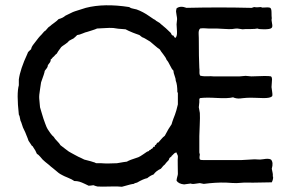

<svg xmlns="http://www.w3.org/2000/svg" viewBox="-20 -697 1124 734"><path d="M742 -177V-114Q742 -112 743 -110Q744 -108 744 -106Q741 -90 745 -87Q747 -85 759 -85H901Q910 -85 927.5 -86.5Q945 -88 953 -88Q956 -88 963 -87.5Q970 -87 974 -87Q979 -87 987.5 -88.5Q996 -90 1003 -90Q1010 -90 1016 -87Q1026 -76 1019 -52Q1024 -31 1023 -25Q1022 -24 1023 -23Q1024 -22 1024 -21Q1025 -12 1019 0Q930 2 914 1Q910 1 899.5 2Q889 3 884 3Q871 3 843 1Q805 0 759 6L744 3Q740 3 729.5 5Q719 7 714 6Q713 6 710 5Q707 4 706 5Q702 5 694.5 6.5Q687 8 684 8Q663 6 655 -6Q655 -12 657.5 -20.5Q660 -29 660 -32Q660 -42 659.5 -66Q659 -90 660 -96Q661 -101 658 -106Q655 -111 655 -114Q649 -114 643.5 -108Q638 -102 636 -101Q636 -99 634.5 -98Q633 -97 631 -95.5Q629 -94 628 -93Q625 -84 624 -84Q614 -74 610 -68Q606 -66 595 -52Q577 -44 567 -30Q555 -26 543 -16Q528 -13 504 1Q494 3 491 6Q484 6 446 17Q431 15 400.5 16Q370 17 353 16Q347 15 337 11Q325 13 319 13Q317 12 304.5 6Q292 0 283.5 -2.5Q275 -5 264 -5Q256 -11 240 -17.5Q224 -24 219 -27Q209 -32 204 -36Q203 -37 201 -38.5Q199 -40 198 -41Q194 -45 183.5 -53Q173 -61 168 -66Q150 -80 143 -87Q141 -89 134 -97.5Q127 -106 121 -109Q114 -125 111 -128L104 -139Q102 -138 99 -144Q91 -155 89 -159Q87 -166 81 -180Q78 -189 70 -205Q68 -208 65 -218Q62 -228 61 -230Q58 -234 56.5 -244.5Q55 -255 52 -259Q43 -340 52 -371V-393Q57 -432 85 -492Q86 -496 88 -498.5Q90 -501 93.5 -504Q97 -507 99 -509Q100 -518 110 -530Q130 -557 138 -564Q150 -579 154 -580Q166 -595 170 -596Q175 -601 187 -609.5Q199 -618 204 -624Q220 -628 230 -637Q237 -640 248.5 -646Q260 -652 267 -654Q285 -660 308 -667Q378 -685 474 -670Q478 -667 482.5 -665.5Q487 -664 493 -663Q499 -662 502 -661Q527 -652 551 -635Q553 -634 560.5 -628.5Q568 -623 573 -621Q575 -618 583.5 -613.5Q592 -609 595 -605Q614 -590 633 -571Q634 -570 635 -567Q636 -564 638 -562.5Q640 -561 643 -561L646 -556Q648 -552 652 -553Q656 -559 656.5 -567Q657 -575 656 -587Q655 -599 655 -604Q655 -608 656 -614.5Q657 -621 657 -624Q657 -629 655 -639Q653 -649 653 -653Q653 -657 655 -665Q669 -676 693 -667Q820 -670 937 -667Q941 -666 945.5 -668Q950 -670 953 -670Q960 -668 977 -670L983 -668Q1008 -670 1013 -667Q1018 -664 1018 -649Q1018 -634 1019 -627Q1017 -621 1020 -607.5Q1023 -594 1018 -590Q1013 -585 989 -585Q970 -585 964 -588Q956 -586 940 -586Q924 -586 920 -586Q918 -586 913.5 -585.5Q909 -585 907 -585Q904 -585 897.5 -586.5Q891 -588 887 -588Q880 -588 868 -586Q857 -585 836.5 -586.5Q816 -588 808 -588H777Q756 -590 745 -588Q741 -584 740 -578.5Q739 -573 739.5 -564.5Q740 -556 740 -552Q740 -474 742 -437Q743 -431 742.5 -426.5Q742 -422 742.5 -417Q743 -412 745 -408Q751 -406 760 -405.5Q769 -405 777.5 -405.5Q786 -406 796 -405H846Q854 -405 862.5 -405Q871 -405 881 -405Q891 -405 896 -405Q900 -405 907.5 -406Q915 -407 919 -407Q922 -407 930 -406Q938 -405 941 -405Q1004 -408 1016 -405Q1020 -401 1020 -394.5Q1020 -388 1019 -379Q1018 -370 1018 -364Q1018 -362 1020.5 -345.5Q1023 -329 1019 -328Q1012 -322 988 -322Q980 -322 957.5 -323Q935 -324 923 -323Q919 -323 910.5 -322Q902 -321 897 -320.5Q892 -320 884.5 -321Q877 -322 871 -325Q851 -320 809 -322.5Q767 -325 745 -322Q743 -321 742 -318V-314V-306Q742 -303 741 -296.5Q740 -290 740 -287L744 -265Q745 -249 743.5 -217.5Q742 -186 742 -177ZM660 -298V-342Q660 -344 658 -344Q658 -374 652 -388Q652 -396 647.5 -407.5Q643 -419 643 -427Q637 -432 630 -447Q623 -462 617 -468Q614 -477 604 -489.5Q594 -502 591 -508Q583 -513 570.5 -524Q558 -535 554 -538L534 -550Q533 -551 529 -552.5Q525 -554 523 -555Q521 -556 518 -559Q515 -562 513 -563Q511 -564 506 -565.5Q501 -567 499 -568Q490 -571 472 -579L460 -585Q427 -587 413 -590Q400 -591 379.5 -589.5Q359 -588 351 -588Q345 -585 332 -581Q319 -577 313 -575Q307 -574 295.5 -569Q284 -564 275 -563Q273 -561 268.5 -556.5Q264 -552 261 -550Q259 -549 253 -546Q247 -543 244 -541Q240 -535 228.5 -527.5Q217 -520 214 -517Q199 -497 197 -492Q192 -489 186 -481Q183 -480 180 -475.5Q177 -471 174 -470Q174 -465 172.5 -461.5Q171 -458 167.5 -454Q164 -450 163 -448Q163 -444 161 -440Q159 -436 155.5 -432Q152 -428 151 -426Q151 -420 137 -382Q137 -379 133 -355.5Q129 -332 130 -320L133 -287Q134 -284 139 -266.5Q144 -249 146 -243.5Q148 -238 153 -224Q158 -210 162 -203.5Q166 -197 172.5 -188Q179 -179 186 -173Q189 -167 198.5 -157.5Q208 -148 211 -142Q217 -138 230.5 -127Q244 -116 253 -112Q256 -111 264 -106Q282 -96 290 -93L302 -87Q334 -79 338 -77Q340 -77 343.5 -75Q347 -73 349 -73Q352 -73 355 -73Q358 -73 362 -73Q366 -73 368 -73Q388 -71 427 -73Q461 -79 465 -79Q474 -85 509 -96Q516 -99 527.5 -107Q539 -115 542 -117L550 -120Q550 -122 551 -123Q552 -123 553.5 -123.5Q555 -124 556 -125L557 -126L558 -128H560Q562 -128 562 -129L567 -136Q568 -136 570 -136Q572 -136 572 -137Q572 -138 572 -140Q572 -142 573 -142L575 -143Q576 -143 576 -144Q578 -145 579 -148Q580 -151 581 -151Q582 -152 584 -152Q586 -152 586 -153Q588 -155 596 -164.5Q604 -174 610 -178Q625 -207 636 -222Q638 -230 643 -243.5Q648 -257 649 -259Q654 -272 660 -298Z"/></svg>

Font: FuturaRenner
Style: Regular
Weight: 400
Designer: Bastien Sozeau
Foundry: NBR — Bastien Sozeau
Version: Version 2.001;PS 002.001;hotconv 1.0.88;makeotf.lib2.5.64775